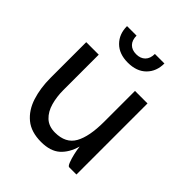

<svg xmlns="http://www.w3.org/2000/svg" viewBox="-197 -822 955 955"><g transform="rotate(45 280.0 -345.0)"><path d="M144 -700H211Q211 -668 228 -650.5Q245 -633 275 -633Q305 -633 322.5 -650.5Q340 -668 340 -700H407Q407 -644 372 -609Q337 -574 275 -574Q214 -574 179 -609Q144 -644 144 -700ZM145 -251Q145 -204 156.5 -163Q168 -122 194.5 -97Q221 -72 265 -72Q340 -72 370 -125.5Q400 -179 400 -283V-500H488V0H437Q430 0 422.5 -19Q415 -38 409 -64Q403 -90 401 -110Q385 -53 349.5 -21.5Q314 10 249 10Q179 10 137 -24.5Q95 -59 76 -118Q57 -177 57 -249V-500H145Z"/></g></svg>

Font: Haskoy Medium
Style: Regular
Weight: 500
Designer: Ertekin Erdin
Foundry: Ertekin Erdin
Version: Version 1.500; ttfautohint (v1.8.3)